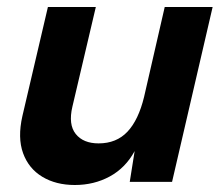

<svg xmlns="http://www.w3.org/2000/svg" viewBox="-20 -520 634 549"><path d="M194 9Q140 9 101 -14.5Q62 -38 46 -82Q30 -126 44 -188L117 -500H254L187 -215Q175 -164 196.5 -137Q218 -110 262 -110Q313 -110 344.5 -143.5Q376 -177 392 -243L451 -500H588L472 0H351L365 -88Q339 -40 294 -15.5Q249 9 194 9Z"/></svg>

Font: Prodigy Sans SemiBold
Style: Italic
Weight: 600
Italic angle: -13°
Designer: Wei Huang
Foundry: Wei Huang
Version: Version 1.003; ttfautohint (v1.8.3)